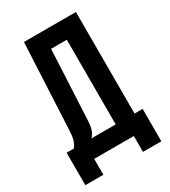

<svg xmlns="http://www.w3.org/2000/svg" viewBox="-193 -796 874 986"><g transform="rotate(-30 244.0 -303.0)"><path d="M466.8 94.2H357.9V0H123V94.2H16.1V-98.1H59.1Q72.8 -115.2 78.6 -136Q84.5 -156.7 85.9 -189L110.8 -700.2H418.9V-98.1H466.8ZM213.9 -600.1 193.8 -190.9Q191.9 -152.3 184.6 -132.1Q177.2 -111.8 163.1 -98.1H307.1V-600.1Z"/></g></svg>

Font: VL Bebas Neue Bold
Style: Regular
Weight: 700
Designer: Ryoichi Tsunekawa
Foundry: Ryoichi Tsunekawa
Version: Version 1.300